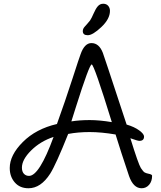

<svg xmlns="http://www.w3.org/2000/svg" viewBox="-20 -990 857 1025"><path d="M577 -338Q482 -646 469.5 -646Q457 -646 385 -418L361 -342Q405 -349 458.5 -349Q512 -349 577 -338ZM266 -259Q196 -236 146.5 -187Q97 -138 97 -95Q97 -74 107.5 -62.5Q118 -51 135 -51Q190 -51 266 -259ZM792 -52Q792 -22 776 -3.5Q760 15 736 15Q692 15 669 -50Q624 -184 597 -272Q521 -285 458.5 -285Q396 -285 344 -275Q279 -112 248 -63Q198 15 132 15Q86 15 59 -16Q32 -47 32 -93Q32 -162 102 -232Q172 -302 284 -328Q328 -450 366.5 -569Q405 -688 410 -700Q431 -760 468 -760Q509 -760 529 -708Q534 -694 557 -625L656 -325Q697 -313 723 -294Q749 -275 749 -261Q749 -238 724 -238Q715 -238 676 -252Q719 -113 732 -93Q745 -73 753 -69Q761 -65 771 -63Q792 -59 792 -52ZM567 -932Q567 -889 521 -845.5Q475 -802 448.5 -802Q422 -802 422 -824Q422 -837 433 -848.5Q444 -860 461 -881Q469 -893 480 -918.5Q491 -944 502.5 -957Q514 -970 531 -970Q548 -970 557.5 -959Q567 -948 567 -932Z"/></svg>

Font: Delius Swash Caps
Style: Regular
Weight: 400
Designer: Natalia Raices
Foundry: Natalia Raices
Version: Version 1.002